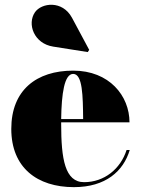

<svg xmlns="http://www.w3.org/2000/svg" viewBox="-20 -761 580 791"><path d="M199 -569 341.5 -546.5 347.5 -555.5 276.5 -688C237 -761 151 -749.5 124 -710.5C91 -662.5 119.5 -581.5 199 -569ZM514.5 -143H501.5C476.5 -65 409.5 -10.5 326.5 -10.5C247.5 -10.5 232 -106 232 -250C232 -252.5 232 -255 232 -257H513.5C513.5 -366 430.5 -470 281.5 -470C130.5 -470 26.5 -390 26.5 -230C26.5 -70 133.5 10 284.5 10C415.5 10 488.5 -56 514.5 -143ZM281.5 -456.5C320.5 -456.5 321.5 -365.5 322.5 -270.5H232C233.5 -375 245 -456.5 281.5 -456.5Z"/></svg>

Font: Bodoni* 16pt Fatface
Style: Regular
Weight: 900
Version: Version 2.3